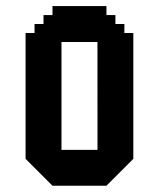

<svg xmlns="http://www.w3.org/2000/svg" viewBox="-20 -603 516 623"><path d="M383.7 -525.1H354.5V-554.2H325.4V-583.3H150.3V-554.2H121.2V-525.1H92.1V-496H63V-87.6L150.3 -0.3H325.3L412.6 -87.6V-496H383.5ZM296.3 -233.4V-116.7H179.5V-466.8H296.2Z"/></svg>

Font: Stepalange Short
Style: Regular
Weight: 400
Designer: Szymon Furjan
Version: Version 1.001;Fontself Maker 3.5.8